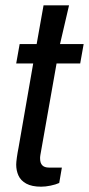

<svg xmlns="http://www.w3.org/2000/svg" viewBox="-20 -692 335 723"><path d="M135 11Q100 11 79 -0.5Q58 -12 49.5 -31Q41 -50 41 -72Q41 -81 43.5 -99Q46 -117 50 -137L105 -453H41L54 -526H118L144 -672H240L206 -526H295L282 -453H193L132 -108Q131 -104 131 -100Q131 -96 131 -95Q131 -61 164 -61H213L203 -3Q190 3 170.5 7Q151 11 135 11Z"/></svg>

Font: Archivo VF Beta
Style: Italic
Weight: 400
Italic angle: -10°
Designer: Hector Gatti
Foundry: Omnibus-Type
Version: Version 1.002